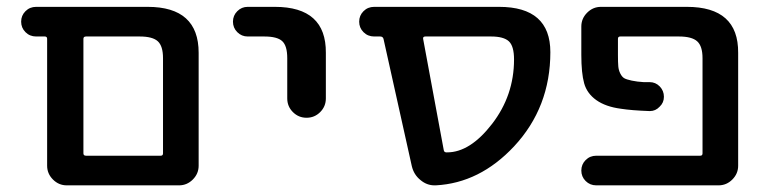

<svg xmlns="http://www.w3.org/2000/svg" viewBox="-20 -565 2247 563"><path d="M220.7 -21.5H175.8Q152.3 -21.5 135.3 -38.6Q118.2 -55.7 118.2 -79.1V-451.2Q118.2 -458 111.3 -458H85.9Q67.4 -458 54.7 -470.7Q42 -483.4 42 -501.5Q42 -519.5 54.7 -532.2Q67.4 -544.9 85.9 -544.9H413.1Q562.5 -544.9 562.5 -410.2V-79.1Q562.5 -55.7 545.4 -38.6Q528.3 -21.5 504.9 -21.5ZM458 -394.5Q458 -429.7 442.9 -443.8Q427.7 -458 389.6 -458H232.4Q224.6 -458 224.6 -451.2V-115.2Q224.6 -108.4 232.4 -108.4H451.2Q458 -108.4 458 -115.2Z M706.1 -458Q688.5 -458 675.8 -470.7Q663.1 -483.4 663.1 -501.5Q663.1 -519.5 675.8 -532.2Q688.5 -544.9 706.1 -544.9H786.1Q936.5 -544.9 935.5 -410.2V-276.4Q935.5 -252.9 918.9 -236.3Q902.3 -219.7 878.9 -219.7Q855.5 -219.7 838.9 -236.3Q822.3 -252.9 822.3 -276.4V-394.5Q822.3 -430.7 807.6 -444.3Q793 -458 754.9 -458Z M1227.5 -458Q1219.7 -458 1220.7 -451.2L1281.2 -125Q1282.2 -118.2 1289.1 -118.2H1291Q1358.4 -118.2 1422.9 -201.7Q1487.3 -285.2 1487.3 -390.6Q1487.3 -429.7 1472.2 -443.8Q1457 -458 1419.9 -458ZM1104.5 -451.2Q1102.5 -458 1094.7 -458H1077.1Q1058.6 -458 1045.9 -470.7Q1033.2 -483.4 1033.2 -501.5Q1033.2 -519.5 1045.9 -532.2Q1058.6 -544.9 1077.1 -544.9H1443.4Q1593.8 -544.9 1593.8 -412.1Q1593.8 -250 1487.3 -135.7Q1386.7 -28.3 1257.8 -21.5Q1255.9 -21.5 1253.9 -21.5Q1231.4 -21.5 1212.9 -37.1Q1193.4 -52.7 1187.5 -78.1Z M1994.1 -544.9Q2145.5 -544.9 2144.5 -410.2V-79.1Q2144.5 -55.7 2127.4 -38.6Q2110.4 -21.5 2086.9 -21.5H1728.5Q1710 -21.5 1697.3 -34.2Q1684.6 -46.9 1684.6 -64.9Q1684.6 -83 1697.3 -95.7Q1710 -108.4 1728.5 -108.4H2033.2Q2040 -108.4 2040 -115.2V-394.5Q2040 -429.7 2024.4 -443.8Q2008.8 -458 1970.7 -458H1798.8Q1792 -458 1792 -451.2V-404.3Q1792 -381.8 1793 -370.6Q1793.9 -359.4 1798.8 -349.6Q1803.7 -339.8 1810.1 -335.9Q1816.4 -332 1832.5 -328.6Q1848.6 -325.2 1867.2 -324.2Q1875 -324.2 1884.8 -324.2Q1902.3 -324.2 1914.6 -311.5Q1926.8 -298.8 1926.8 -281.2Q1926.8 -263.7 1914.1 -252Q1902.3 -239.3 1885.7 -239.3Q1884.8 -239.3 1884.8 -239.3Q1832 -241.2 1800.8 -246.1Q1755.9 -252 1728.5 -271.5Q1701.2 -291 1692.9 -320.8Q1684.6 -350.6 1684.6 -404.3V-487.3Q1684.6 -510.7 1701.7 -527.8Q1718.8 -544.9 1742.2 -544.9Z"/></svg>

Font: Gen Jyuu Gothic P Medium
Style: Regular
Weight: 500
Designer: [Source Han Sans]
Ryoko NISHIZUKA  (kana & ideographs); Paul D. Hunt (Latin, Greek & Cyrillic); Wenlong ZHANG  (bopomofo
Version: Version 1.002.20150607